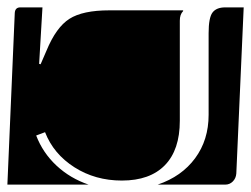

<svg xmlns="http://www.w3.org/2000/svg" viewBox="-20 -510 680 520"><path d="M0 -10 20 -475Q21 -490 35 -490H95L86 -337L90 -336L106 -373Q132 -436 168 -459Q204 -482 276 -482H476V-480Q467 -471 467 -454V-183Q467 -104 426.5 -62.5Q386 -21 310 -21Q238 -21 181.5 -57Q125 -93 102 -152L78 -143Q96 -96 133 -61.5Q170 -27 220 -10ZM407 -10Q472 -32 508.5 -81.5Q545 -131 545 -199V-420Q545 -462 555.5 -476Q566 -490 590 -490H640L620 -40Q619 -27 610.5 -18.5Q602 -10 590 -10Z"/></svg>

Font: PrimecolorB
Style: Medium
Weight: 500
Designer: gluk
Foundry: gluk
Version: Version 0.672